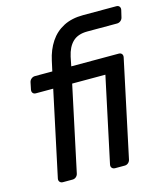

<svg xmlns="http://www.w3.org/2000/svg" viewBox="-111 -825 785 910"><g transform="rotate(-15 282.0 -370.0)"><path d="M85 0Q75 0 69.5 -6.5Q64 -13 66 -23L155 -440H70Q60 -440 55 -446.5Q50 -453 52 -463L59 -497Q61 -507 69 -513.5Q77 -520 87 -520H172L183 -570Q194 -621 219.5 -659.5Q245 -698 285.5 -719Q326 -740 382 -740H545Q555 -740 560 -733.5Q565 -727 563 -717L555 -683Q553 -673 545 -666.5Q537 -660 527 -660H381Q335 -660 309.5 -635.5Q284 -611 274 -565L265 -520H498Q508 -520 513 -513.5Q518 -507 516 -497L415 -23Q413 -13 405.5 -6.5Q398 0 388 0H341Q331 0 325.5 -6.5Q320 -13 322 -23L411 -440H248L159 -23Q157 -13 149.5 -6.5Q142 0 132 0Z"/></g></svg>

Font: Rubik
Style: Italic
Weight: 400
Italic angle: -12°
Designer: Hubert and Fischer
Foundry: Hubert and Fischer
Version: Version 2.300;gftools[0.9.30]